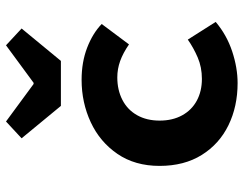

<svg xmlns="http://www.w3.org/2000/svg" viewBox="-106 -694 812 640"><g transform="rotate(-90 300.0 -374.0)"><path d="M343 12Q265 12 202.5 -18.5Q140 -49 103.5 -107.5Q67 -166 67 -248Q67 -330 107 -388.5Q147 -447 212.5 -477.5Q278 -508 354 -508Q413 -508 461 -489.5Q509 -471 540 -441L472 -350Q443 -370 416.5 -379.5Q390 -389 362 -389Q320 -389 287 -372Q254 -355 236 -323Q218 -291 218 -248Q218 -205 235.5 -173Q253 -141 284.5 -124Q316 -107 357 -107Q396 -107 428.5 -121Q461 -135 488 -154L547 -61Q503 -24 448.5 -6Q394 12 343 12ZM267 -577 159 -708 215 -760 340 -668H344L469 -760L525 -708L417 -577Z"/></g></svg>

Font: Source Code Pro ExtraLight
Style: Bold
Weight: 700
Monospace: yes
Version: Version 1.018;hotconv 1.0.116;makeotfexe 2.5.65601